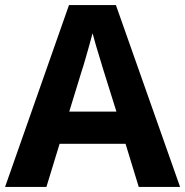

<svg xmlns="http://www.w3.org/2000/svg" viewBox="-20 -788 730 757"><path d="M527 -51 475 -221H215L163 -51H0L252 -768H437L690 -51ZM387 -514Q382 -531 374 -557Q366 -583 358 -610Q350 -637 345 -657Q340 -637 331.5 -607.5Q323 -578 315.5 -551.5Q308 -525 304 -514L253 -348H439Z"/></svg>

Font: Noto Sans Tamil UI
Style: Regular
Weight: 400
Designer: Jelle Bosma - Monotype Design Team
Foundry: Monotype Imaging Inc.
Version: Version 2.004